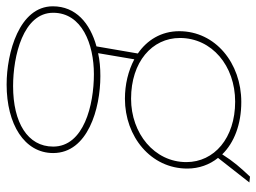

<svg xmlns="http://www.w3.org/2000/svg" viewBox="-120 -472 793 594"><g transform="rotate(90 277.0 -175.5)"><path d="M286 -165C403 -165 502 -245 502 -358C502 -394 490 -427 469 -453L545 -550L527 -552C497 -520 481 -502 458 -466C422 -503 365 -525 296 -525C176 -525 77 -445 77 -333C77 -277 105 -233 146 -205L124 -77C52 -57 0 -13 0 58C0 162 144 201 242 201C365 201 454 146 454 57C454 -50 317 -89 216 -89C191 -89 167 -87 145 -82L164 -194C200 -175 242 -165 286 -165ZM247 181C154 181 20 150 20 57C20 -32 117 -69 210 -69C305 -69 434 -38 434 57C434 136 360 181 247 181ZM286 -184C172 -184 98 -249 98 -335C98 -434 184 -506 295 -506C408 -506 482 -441 482 -355C482 -256 393 -184 286 -184Z"/></g></svg>

Font: Fixel Display 20240404 Thin
Style: Italic
Weight: 100
Italic angle: -10°
Designer: AlfaBravo + MacPaw
Foundry: Kyrylo Tkachov, Marchela Mozhyna, Serhii Makarenko, Maria Weinstein, Zakhar Kryvoshyya
Version: Version 1.211;Glyphs 3.2 (3225)